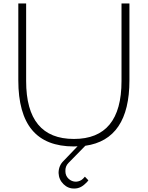

<svg xmlns="http://www.w3.org/2000/svg" viewBox="-20 -830 847 1101"><path d="M722.2 -810.1V-369.1Q722.2 -29.8 469.2 5.9L373 104Q353.5 123.5 355 151.9Q355 177.7 373 194.8Q391.1 211.9 416 211.9Q440.4 210.4 456.1 194.8Q457 193.4 460.7 189.7Q464.4 186 466.8 183.1L486.8 204.1Q486.3 204.6 481.4 210.9Q476.6 217.3 473.1 219.2Q443.4 251 407.2 251Q371.1 252.4 344.2 226.1Q317.4 199.7 315.9 162.1Q315.9 119.6 345.2 91.8L424.8 8.8Q418 9.8 403.8 9.8Q242.7 9.8 163.8 -84.7Q85 -179.2 85 -369.1V-810.1H129.9V-365.2Q129.9 -33.2 403.8 -33.2Q676.8 -33.2 676.8 -365.2V-810.1Z"/></svg>

Font: Sinkin Sans 200 X Light
Style: Regular
Weight: 200
Designer: Keith Bates
Foundry: K-Type
Version: Sinkin Sans (version 1.0)  by Keith Bates   •   © 2014   www